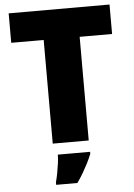

<svg xmlns="http://www.w3.org/2000/svg" viewBox="-61 -760 714 1026"><g transform="rotate(-5 295.5 -246.5)"><path d="M392 0H199V-556H25V-714H566V-556H392ZM394 72Q383 99 371 122.5Q359 146 345 170Q331 194 312 221H198V207Q204 186 209 159Q214 132 217.5 106Q221 80 221 61H394Z"/></g></svg>

Font: Noto Sans Devanagari Black
Style: Regular
Weight: 900
Version: Version 2.003